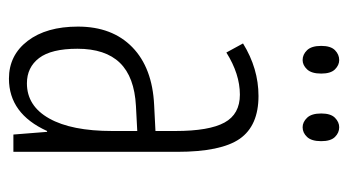

<svg xmlns="http://www.w3.org/2000/svg" viewBox="-192 -566 768 423"><g transform="rotate(90 191.5 -354.0)"><path d="M275.9 0 270 -74.2H268.1Q230 9.8 152.8 9.8Q101.1 9.8 69.6 -31.5Q38.1 -72.8 38.1 -142.1Q38.1 -217.8 83.5 -262Q128.9 -306.2 210.9 -310.1L268.1 -313V-356.9Q268.1 -431.2 249.5 -465.1Q231 -499 188 -499Q142.6 -499 95.2 -469.2L75.2 -505.9Q130.4 -540 190.9 -540Q256.3 -540 285.2 -498.8Q314 -457.5 314 -360.8V0ZM163.1 -29.8Q212.9 -29.8 240.5 -78.9Q268.1 -127.9 268.1 -217.8V-272.9L212.9 -270Q148.9 -266.6 117.9 -234.6Q86.9 -202.6 86.9 -141.1Q86.9 -83.5 107.4 -56.6Q127.9 -29.8 163.1 -29.8ZM80.6 -678.2Q80.6 -699.2 90.1 -708.5Q99.6 -717.8 111.8 -717.8Q123 -717.8 132.3 -708.5Q141.6 -699.2 141.6 -678.2Q141.6 -656.7 132.3 -647Q123 -637.2 111.8 -637.2Q99.6 -637.2 90.1 -647Q80.6 -656.7 80.6 -678.2ZM229.5 -678.2Q229.5 -699.2 239 -708.5Q248.5 -717.8 259.8 -717.8Q272 -717.8 281.2 -708.5Q290.5 -699.2 290.5 -678.2Q290.5 -656.7 281.2 -647Q272 -637.2 259.8 -637.2Q248.5 -637.2 239 -647Q229.5 -656.7 229.5 -678.2Z"/></g></svg>

Font: TypoPRO Open Sans Condensed
Style: Regular
Weight: 300
Width: 3
Foundry: Ascender Corporation
Version: Version 1.10